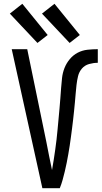

<svg xmlns="http://www.w3.org/2000/svg" viewBox="-20 -995 540 1015"><path d="M204 0H296Q305 -22 311 -44Q317 -66 322.5 -88.5Q328 -111 332.5 -134Q337 -157 341 -179.5Q345 -202 348.5 -225Q352 -248 355 -271Q358 -294 361 -316.5Q364 -339 366.5 -362Q369 -385 371.5 -408Q374 -431 376 -454Q378 -477 380 -500Q382 -523 384.5 -546Q387 -569 392.5 -592Q398 -615 413 -632.5Q428 -650 451 -656.5Q474 -663 497 -663V-735Q470 -735 442.5 -732Q415 -729 391 -716.5Q367 -704 349 -682.5Q331 -661 321 -635.5Q311 -610 308 -583Q305 -556 303 -529Q301 -502 299 -475Q297 -448 294.5 -420.5Q292 -393 289.5 -366Q287 -339 284.5 -312Q282 -285 279 -258Q276 -231 272 -204Q268 -177 264 -150Q260 -123 255 -96Q247 -134 239.5 -171Q232 -208 225 -245L124 -735H42L150 -245ZM348 -768 402 -810 268 -975 202 -923ZM178 -768 232 -810 98 -975 32 -923Z"/></svg>

Font: Iosevka SS09
Style: Regular
Weight: 400
Monospace: yes
Designer: Belleve Invis
Foundry: Belleve Invis
Version: Version 5.2.1; ttfautohint (v1.8.3)